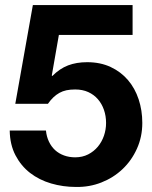

<svg xmlns="http://www.w3.org/2000/svg" viewBox="-20 -720 597 753"><path d="M210.9 -583 183.1 -423.8 185.1 -421.9Q214.4 -451.2 247.1 -463.6Q279.8 -476.1 321.8 -476.1Q373.5 -476.1 413.8 -457.3Q454.1 -438.5 481.7 -406.2Q509.3 -374 523.7 -330.6Q538.1 -287.1 538.1 -237.8Q538.1 -183.6 517.1 -137Q496.1 -90.3 460.4 -56.6Q424.8 -22.9 377.7 -4.4Q330.6 14.2 277.8 13.2Q227.1 13.2 180.4 -0.5Q133.8 -14.2 98.1 -41.7Q62.5 -69.3 40.8 -110.8Q19 -152.3 18.1 -208H160.2Q162.6 -184.1 171.9 -164.6Q181.2 -145 196 -131.3Q210.9 -117.7 231 -110.4Q251 -103 274.9 -103Q303.2 -103 325.7 -114.5Q348.1 -126 363.8 -144.8Q379.4 -163.6 387.7 -187.7Q396 -211.9 396 -237.8Q396 -265.1 387.7 -289.1Q379.4 -313 364 -330.8Q348.6 -348.6 326.2 -358.9Q303.7 -369.1 274.9 -369.1Q255.9 -369.1 240.7 -366Q225.6 -362.8 212.9 -355.7Q200.2 -348.6 189.2 -338.1Q178.2 -327.6 168 -313H40L108.9 -700.2H500V-583Z"/></svg>

Font: XB Khoramshahr
Style: Bold
Weight: 700
Designer: Behnam
Foundry: Irmug
Version: Version 8.005 2009